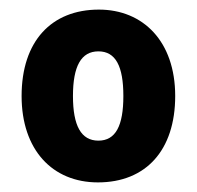

<svg xmlns="http://www.w3.org/2000/svg" viewBox="-20 -742 410 400"><path d="M345 -542C345 -656 278 -722 186 -722C87 -722 25 -656 25 -542C25 -430 89 -362 184 -362C284 -362 345 -429 345 -542ZM132 -542C132 -604 149 -635 185 -635C221 -635 237 -604 237 -542C237 -480 221 -449 185 -449C149 -449 132 -480 132 -542Z"/></svg>

Font: Noto Sans Thai SemCond ExtBd
Style: Regular
Weight: 800
Width: 4
Designer: Monotype Design Team
Foundry: Monotype Imaging Inc.
Version: Version 2.002